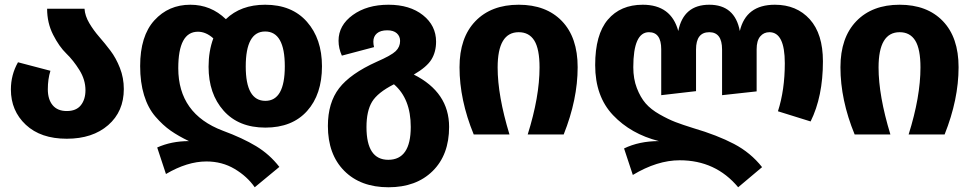

<svg xmlns="http://www.w3.org/2000/svg" viewBox="-20 -568 4106 811"><path d="M337 -531Q339 -501 357 -470.5Q375 -440 399 -412.5Q423 -385 446.5 -354Q470 -323 486.5 -281Q503 -239 503 -192Q503 -97 437 -39.5Q371 18 262 18Q152 18 89 -41Q26 -100 26 -190Q26 -252 56 -305L193 -269Q182 -234 182 -191Q182 -148 202.5 -123.5Q223 -99 262 -99Q302 -99 321.5 -123.5Q341 -148 341 -187Q341 -231 315.5 -272Q290 -313 260 -342Q230 -371 204.5 -421Q179 -471 179 -531Z M861 -286Q861 -352 881 -406Q850 -434 816 -434Q733 -434 733 -280Q733 -87 921 -16Q1005 15 1062 49.5Q1119 84 1160 137L1056 223Q1024 177 971 145.5Q918 114 852 114Q771 114 681 167L644 55Q704 28 778 28Q734 7 701 -16Q668 -39 636.5 -75.5Q605 -112 588.5 -166Q572 -220 572 -289Q572 -416 632 -482Q692 -548 784 -548Q871 -548 934 -487Q997 -548 1100 -548Q1213 -548 1276.5 -476Q1340 -404 1340 -288Q1340 -169 1277 -99Q1214 -29 1101 -29Q988 -29 924.5 -100.5Q861 -172 861 -286ZM1100 -435Q1018 -435 1018 -287Q1018 -142 1101 -142Q1183 -142 1183 -288Q1183 -435 1100 -435Z M1728 -253Q1877 -178 1877 -32Q1877 86 1807.5 154.5Q1738 223 1621 223Q1503 223 1434 153.5Q1365 84 1365 -36Q1365 -134 1412.5 -195.5Q1460 -257 1571 -307Q1633 -334 1651.5 -352Q1670 -370 1670 -395Q1670 -415 1656 -427.5Q1642 -440 1616 -440Q1587 -440 1572 -427Q1557 -414 1557 -392Q1557 -380 1560 -369L1424 -333Q1410 -364 1410 -396Q1410 -461 1470 -504.5Q1530 -548 1621 -548Q1711 -548 1766.5 -504Q1822 -460 1822 -392Q1822 -349 1802.5 -317Q1783 -285 1728 -253ZM1620 107Q1715 107 1715 -32Q1715 -151 1644 -212Q1575 -177 1551.5 -138Q1528 -99 1528 -31Q1528 107 1620 107Z M1921 -284Q1921 -409 1988 -478.5Q2055 -548 2171 -548Q2287 -548 2353.5 -479Q2420 -410 2420 -284Q2420 -148 2361 0H2209Q2259 -159 2259 -283Q2259 -361 2237 -396.5Q2215 -432 2171 -432Q2082 -432 2082 -283Q2082 -164 2132 0H1981Q1921 -146 1921 -284Z M3253 -548Q3345 -548 3400.5 -486.5Q3456 -425 3456 -309Q3456 -160 3404 -55L3266 -98Q3295 -188 3295 -301Q3295 -432 3230 -432Q3206 -432 3191 -414Q3176 -396 3176 -360V-182L3030 -166V-359Q3030 -432 2976 -432Q2920 -432 2920 -359V-183L2773 -166V-360Q2773 -432 2721 -432Q2655 -432 2655 -284Q2655 -235 2670 -196Q2685 -157 2707 -131.5Q2729 -106 2766 -85Q2803 -64 2833 -52.5Q2863 -41 2908 -27Q3010 3 3080.5 40Q3151 77 3199 138L3098 223Q3003 109 2851 109Q2756 109 2653 171L2616 59Q2680 28 2763 28Q2645 -2 2569.5 -81.5Q2494 -161 2494 -293Q2494 -422 2547.5 -485Q2601 -548 2695 -548Q2815 -548 2845 -437Q2867 -548 2976 -548Q3084 -548 3105 -437Q3131 -548 3253 -548Z M3530 -284Q3530 -409 3597 -478.5Q3664 -548 3780 -548Q3896 -548 3962.5 -479Q4029 -410 4029 -284Q4029 -148 3970 0H3818Q3868 -159 3868 -283Q3868 -361 3846 -396.5Q3824 -432 3780 -432Q3691 -432 3691 -283Q3691 -164 3741 0H3590Q3530 -146 3530 -284Z"/></svg>

Font: FiraGO
Style: Bold
Weight: 700
Designer: bBox Type
Foundry: bBox Type GmbH
Version: Version 1.001;PS 001.001;hotconv 1.0.88;makeotf.lib2.5.64775